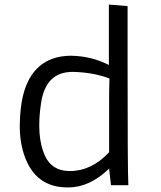

<svg xmlns="http://www.w3.org/2000/svg" viewBox="-20 -818 709 848"><path d="M461.9 -73.2Q376 9.8 281.7 9.8Q134.3 11.7 85.9 -136.2Q65.9 -198.7 67.4 -270.3Q68.8 -341.8 81.5 -395.3Q94.2 -448.7 121.1 -488.3Q179.2 -571.8 294.9 -571.8Q383.3 -570.3 460.9 -531.2V-797.9L543.5 -791V-533.2Q543.5 -52.7 546.9 0H470.2ZM463.4 -471.2Q393.6 -498.5 300.3 -500.5Q182.6 -500.5 161.6 -364.7Q139.2 -218.3 177.7 -131.8Q208.5 -62.5 288.1 -62.5Q384.3 -62.5 461.9 -145.5V-385.7Q461.9 -406.2 462.4 -427Q462.9 -447.8 463.4 -471.2Z"/></svg>

Font: Duru Sans
Style: Regular
Weight: 400
Designer: Onur Yazõcõgil
Foundry: Onur Yazõcõgil
Version: Version 1.001